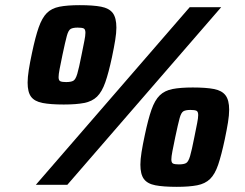

<svg xmlns="http://www.w3.org/2000/svg" viewBox="-20 -716 949 744"><path d="M227 -311Q176 -311 145 -317Q114 -323 100.5 -341Q87 -359 87 -396Q87 -416 91.5 -445Q96 -474 104 -511Q117 -573 130 -610Q143 -647 161.5 -665.5Q180 -684 210.5 -690Q241 -696 289 -696Q341 -696 372 -690Q403 -684 417 -665.5Q431 -647 431 -609Q431 -589 426.5 -561Q422 -533 414 -495Q401 -434 388 -397Q375 -360 356 -341.5Q337 -323 306 -317Q275 -311 227 -311ZM119 0 715 -688H837L241 0ZM236 -398Q255 -398 264 -403Q273 -408 279.5 -430Q286 -452 296 -503Q303 -538 307 -558Q311 -578 311 -589Q311 -603 304 -606Q297 -609 281 -609Q263 -609 254 -604Q245 -599 239 -577Q233 -555 222 -503Q215 -469 211 -448.5Q207 -428 207 -417Q207 -404 214 -401Q221 -398 236 -398ZM665 8Q613 8 582 2Q551 -4 537.5 -22.5Q524 -41 524 -78Q524 -98 528.5 -126.5Q533 -155 541 -192Q554 -254 567 -291Q580 -328 599 -346.5Q618 -365 648.5 -371Q679 -377 727 -377Q779 -377 809.5 -371Q840 -365 854 -346.5Q868 -328 868 -291Q868 -270 863.5 -242Q859 -214 851 -176Q838 -115 825.5 -78Q813 -41 794 -22.5Q775 -4 744 2Q713 8 665 8ZM673 -79Q692 -79 701 -84Q710 -89 716.5 -111Q723 -133 733 -184Q740 -219 744 -239Q748 -259 748 -270Q748 -284 741 -287Q734 -290 718 -290Q700 -290 691 -285Q682 -280 676 -258Q670 -236 659 -184Q652 -150 648 -129.5Q644 -109 644 -98Q644 -85 651 -82Q658 -79 673 -79Z"/></svg>

Font: Saira Black
Style: Italic
Weight: 900
Italic angle: -12°
Designer: Hector Gatti with collaboration of the Omnibus-Type team
Foundry: Omnibus-Type
Version: Version 1.100; ttfautohint (v1.8.3)